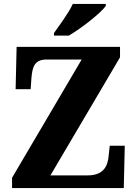

<svg xmlns="http://www.w3.org/2000/svg" viewBox="-20 -951 693 971"><path d="M253 -784V-771H328C392 -808 491 -886 515 -921V-931H348C328 -886 281 -824 253 -784ZM41 0H606L611 -214H535L530 -168C526 -117 509 -64 423 -64H235L587 -661V-714H64L59 -500H135L139 -557C144 -614 155 -650 216 -650H393L41 -52Z"/></svg>

Font: Noto Serif Bengali SemiCondensed ExtraBold
Style: Regular
Weight: 800
Width: 4
Designer: Juan Bruce, Universal Thirst, Indian Type Foundry and the Monotype Design Team.
Foundry: Monotype Imaging Inc.
Version: Version 2.003